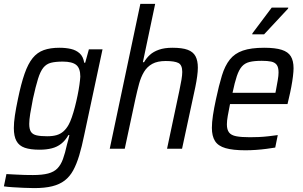

<svg xmlns="http://www.w3.org/2000/svg" viewBox="-36 -763 1556 985"><path d="M139 202Q113 202 84 200.5Q55 199 29 197.5Q3 196 -16 193L-3 130Q20 131 44 132.5Q68 134 91 134.5Q114 135 133 135Q181 135 211 127Q241 119 258.5 101Q276 83 287 53Q298 23 308 -23Q311 -33 314.5 -46.5Q318 -60 320 -70H315Q299 -42 278 -25.5Q257 -9 229.5 -2Q202 5 167 5Q120 5 91 -5Q62 -15 48.5 -39.5Q35 -64 35 -106Q35 -134 40.5 -171Q46 -208 56 -255Q72 -333 90 -384.5Q108 -436 131.5 -465Q155 -494 188.5 -506Q222 -518 269 -518Q301 -518 327.5 -512Q354 -506 372.5 -489.5Q391 -473 396 -441H401L420 -510H490L396 -70Q384 -11 370.5 34Q357 79 339.5 111Q322 143 296 163Q270 183 232 192.5Q194 202 139 202ZM206 -64Q235 -64 255 -70Q275 -76 290 -89.5Q305 -103 316 -123Q324 -137 332.5 -161.5Q341 -186 348.5 -215Q356 -244 362 -273.5Q368 -303 371.5 -328Q375 -353 376 -370Q376 -413 355 -430Q334 -447 286 -447Q249 -447 225.5 -441Q202 -435 186.5 -416Q171 -397 159 -358.5Q147 -320 133 -256Q124 -211 119 -179.5Q114 -148 114 -127Q114 -100 123 -86.5Q132 -73 152.5 -68.5Q173 -64 206 -64Z M527 0 684 -743H760L697 -444H703Q715 -465 733 -481.5Q751 -498 779.5 -508Q808 -518 848 -518Q899 -518 927 -507.5Q955 -497 967 -474.5Q979 -452 979 -416Q979 -397 975.5 -371Q972 -345 966 -316L898 0H821L884 -297Q891 -330 895 -354Q899 -378 899 -394Q899 -430 879 -440Q859 -450 814 -450Q772 -450 745.5 -435.5Q719 -421 703 -394.5Q687 -368 677.5 -333Q668 -298 659 -257L604 0Z M1223 8Q1159 8 1121 -3Q1083 -14 1067 -39.5Q1051 -65 1051 -107Q1051 -135 1056.5 -171.5Q1062 -208 1072 -254Q1087 -325 1102.5 -375.5Q1118 -426 1143 -457.5Q1168 -489 1210 -503.5Q1252 -518 1319 -518Q1376 -518 1409 -507.5Q1442 -497 1456 -474Q1470 -451 1470 -413Q1470 -397 1467 -372Q1464 -347 1458.5 -317.5Q1453 -288 1445 -255L1439 -229H1144Q1137 -194 1132.5 -168.5Q1128 -143 1128 -125Q1128 -98 1139 -83.5Q1150 -69 1176 -64Q1202 -59 1246 -59Q1266 -59 1291 -60Q1316 -61 1341.5 -64Q1367 -67 1389 -70L1376 -6Q1358 -3 1332 0.5Q1306 4 1277.5 6Q1249 8 1223 8ZM1157 -287H1377L1380 -302Q1385 -329 1389 -352Q1393 -375 1393 -391Q1393 -418 1383.5 -430.5Q1374 -443 1355.5 -447Q1337 -451 1307 -451Q1268 -451 1244 -445Q1220 -439 1205 -422Q1190 -405 1179 -372.5Q1168 -340 1157 -287ZM1258 -587 1259 -592 1358 -724H1443L1442 -719L1319 -587Z"/></svg>

Font: Saira SemiCondensed
Style: Italic
Weight: 400
Width: 4
Italic angle: -12°
Designer: Hector Gatti with collaboration of the Omnibus-Type team
Foundry: Omnibus-Type
Version: Version 1.101